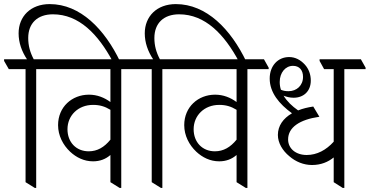

<svg xmlns="http://www.w3.org/2000/svg" viewBox="-50 -913 1808 939"><path d="M120 6H127V-575H231V-582L209 -623H115C97 -657 88 -690 88 -727C88 -800 134 -843 209 -843C336 -843 430 -746 502 -611H538C462 -770 343 -893 193 -893C100 -893 41 -833 41 -750C41 -705 56 -662 82 -623H-30V-615L-7 -575H75V-22Z M405 -124C439 -124 467 -135 490 -155V-22L535 6H543V-575H647V-582L624 -623H172V-615L195 -575H490V-414C460 -436 425 -450 385 -450C302 -450 234 -390 234 -301C234 -250 258 -204 293 -171C323 -143 361 -124 405 -124ZM280 -281C280 -348 332 -400 405 -400C437 -400 462 -393 490 -376V-230C460 -193 426 -173 384 -173C322 -173 280 -218 280 -281Z M737 6H744V-575H848V-582L826 -623H732C714 -657 705 -690 705 -727C705 -800 751 -843 826 -843C953 -843 1047 -746 1119 -611H1155C1079 -770 960 -893 810 -893C717 -893 658 -833 658 -750C658 -705 673 -662 699 -623H587V-615L610 -575H692V-22Z M1022 -124C1056 -124 1084 -135 1107 -155V-22L1152 6H1160V-575H1264V-582L1241 -623H789V-615L812 -575H1107V-414C1077 -436 1042 -450 1002 -450C919 -450 851 -390 851 -301C851 -250 875 -204 910 -171C940 -143 978 -124 1022 -124ZM897 -281C897 -348 949 -400 1022 -400C1054 -400 1079 -393 1107 -376V-230C1077 -193 1043 -173 1001 -173C939 -173 897 -218 897 -281Z M1476 -106C1520 -106 1555 -121 1582 -143V-22L1626 6H1634V-575H1738V-582L1715 -623H1513V-615L1535 -575H1582V-220C1545 -179 1500 -155 1450 -155C1396 -155 1359 -187 1359 -231C1359 -290 1415 -328 1512 -342L1482 -392C1455 -388 1430 -382 1408 -373C1378 -394 1353 -418 1337 -445C1352 -439 1368 -435 1386 -435C1435 -435 1470 -467 1470 -519C1470 -549 1460 -576 1441 -597C1420 -620 1394 -634 1364 -634C1309 -634 1269 -591 1269 -529C1269 -460 1316 -404 1378 -359C1335 -334 1309 -298 1309 -253C1309 -214 1332 -176 1365 -149C1396 -122 1435 -106 1476 -106ZM1318 -512C1318 -558 1346 -591 1383 -591C1414 -591 1432 -570 1432 -537C1432 -495 1401 -467 1361 -467C1347 -467 1335 -469 1324 -474C1320 -486 1318 -498 1318 -512Z"/></svg>

Font: Noto Serif Devanagari Condensed Light
Style: Regular
Weight: 300
Width: 3
Designer: Universal Thirst, Indian Type Foundry and the Monotype Design Team
Foundry: Monotype Imaging Inc.
Version: Version 2.004